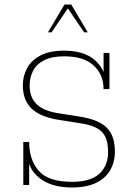

<svg xmlns="http://www.w3.org/2000/svg" viewBox="-20 -818 596 849"><path d="M298 11Q219 11 170 -20Q125 -48 109 -93V0H83V-190H109Q109 -111 151.5 -62.5Q194 -14 298 -14Q381 -14 419.5 -50Q458 -86 458 -145Q458 -207 430.5 -235Q403 -263 335 -273L240 -288Q158 -301 119.5 -338Q81 -375 81 -441Q81 -481 99.5 -516Q118 -551 158.5 -572.5Q199 -594 263 -594Q338 -594 384 -564Q422 -538 438 -499V-584H464V-424H438Q438 -488 394 -528.5Q350 -569 264 -569Q209 -569 175 -551.5Q141 -534 126 -504.5Q111 -475 111 -440Q111 -388 141.5 -358Q172 -328 234 -318L329 -303Q415 -290 451.5 -254Q488 -218 488 -148Q488 -101 467 -65Q446 -29 404 -9Q362 11 298 11ZM192 -675 265 -798H295L368 -675H352L280 -781L208 -675Z"/></svg>

Font: Rokkitt SemiBold Thin
Style: Regular
Weight: 250
Version: Version 3.103